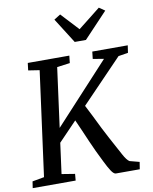

<svg xmlns="http://www.w3.org/2000/svg" viewBox="-108 -1072 916 1149"><g transform="rotate(-10 350.0 -497.5)"><path d="M-4 0 2 -40 74 -53 159.5 -688 91.5 -698.5 97 -743H349.5L344.5 -698.5L266 -688L217.5 -327L550.5 -688L484 -699L489 -743H704.5L698 -698.5L639 -689L390 -430.5Q405 -402.5 424.8 -362.2Q444.5 -322 464.2 -282.2Q484 -242.5 498.5 -216.5Q538 -143.5 558.2 -106Q578.5 -68.5 594.5 -59L653.5 -43.5L646.5 0H500.5Q488 -1 473 -24Q458 -47 441 -81.8Q424 -116.5 406 -153.5Q392.5 -182 377 -217.8Q361.5 -253.5 346 -289.5Q330.5 -325.5 317 -355L205.5 -239L180.5 -53L260.5 -40L257 0ZM395.5 -818 299 -970.5 338 -995Q363 -968 387.8 -941.5Q412.5 -915 437.5 -888Q471.5 -915 505.5 -941.5Q539.5 -968 573 -995L608 -971L463.5 -818Z"/></g></svg>

Font: Merriweather
Style: Italic
Weight: 400
Italic angle: -7.8°
Designer: Eben Sorkin
Foundry: Eben Sorkin
Version: Version 2.100